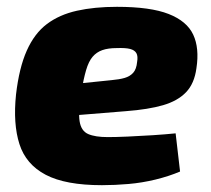

<svg xmlns="http://www.w3.org/2000/svg" viewBox="-20 -531 618 563"><path d="M323 -511Q421 -511 474.5 -490Q528 -469 546.5 -429.5Q565 -390 556 -331Q550 -286 525.5 -260.5Q501 -235 458 -222.5Q415 -210 349 -205L90 -184L102 -275L307 -296Q330 -298 345.5 -302.5Q361 -307 370.5 -317.5Q380 -328 382 -349Q385 -366 380 -375Q375 -384 361.5 -387.5Q348 -391 322 -390Q297 -390 280 -384Q263 -378 251.5 -364.5Q240 -351 232.5 -325.5Q225 -300 218 -259Q209 -203 213.5 -175Q218 -147 238.5 -138Q259 -129 296 -129Q319 -129 354 -130.5Q389 -132 427.5 -134.5Q466 -137 495 -140L508 -28Q475 -14 436 -4.5Q397 5 357 8.5Q317 12 279 12Q172 12 114 -18.5Q56 -49 37 -108.5Q18 -168 27 -254Q36 -332 58.5 -382.5Q81 -433 117.5 -460.5Q154 -488 205.5 -499.5Q257 -511 323 -511Z"/></svg>

Font: Exo 2 ExtraBold
Style: Italic
Weight: 800
Italic angle: -8°
Designer: Natanael Gama
Foundry: Natanael Gama
Version: Version 2.010